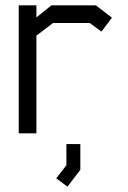

<svg xmlns="http://www.w3.org/2000/svg" viewBox="-20 -498 478 717"><path d="M359 -380 315 -412H178L116 -365V0H50V-478H116V-433L172 -478H338L398 -432ZM190 168 228 119V40H280V136L232 199Z"/></svg>

Font: Turret Road Medium
Style: Regular
Weight: 500
Designer: Noponies
Foundry: Noponies
Version: Version 1.001; ttfautohint (v1.8)